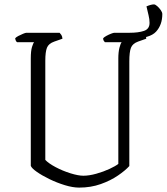

<svg xmlns="http://www.w3.org/2000/svg" viewBox="-20 -853 758 873"><path d="M340 0Q311 0 275 -11Q239 -22 205 -38.5Q171 -55 147.5 -71.5Q124 -88 120 -99V-587Q120 -622 125.5 -639.5Q131 -657 135 -661H58Q51 -665 49 -679Q53 -684 63.5 -689.5Q74 -695 85 -699.5Q96 -704 100 -704H251Q255 -700 259 -694Q263 -688 264 -677L227 -664Q201 -655 193.5 -636Q186 -617 186 -577V-126Q201 -110 233 -93Q265 -76 300.5 -65Q336 -54 359 -54Q385 -54 417.5 -63Q450 -72 478 -85Q506 -98 518 -108V-587Q518 -616 523 -635.5Q528 -655 533 -661H457Q454 -664 451.5 -668Q449 -672 449 -679Q453 -684 464 -690Q475 -696 485.5 -700Q496 -704 500 -704H634Q637 -701 641 -693.5Q645 -686 645 -677L608 -664Q583 -655 575.5 -636Q568 -617 568 -574V-98Q550 -78 516.5 -55Q483 -32 438 -16Q393 0 340 0ZM537 -684V-704H570Q609 -704 634.5 -712.5Q660 -721 660 -749Q660 -766 655.5 -783.5Q651 -801 646 -824Q667 -833 680 -833Q686 -833 695 -825Q704 -817 711 -807Q718 -797 718 -789Q718 -740 689.5 -709Q661 -678 581 -678Q572 -678 558.5 -679.5Q545 -681 537 -684Z"/></svg>

Font: Texturina Thin
Style: Regular
Weight: 100
Designer: Guillermo Torres Carreño
Foundry: Omnibus-Type
Version: Version 1.002; ttfautohint (v1.8.3)